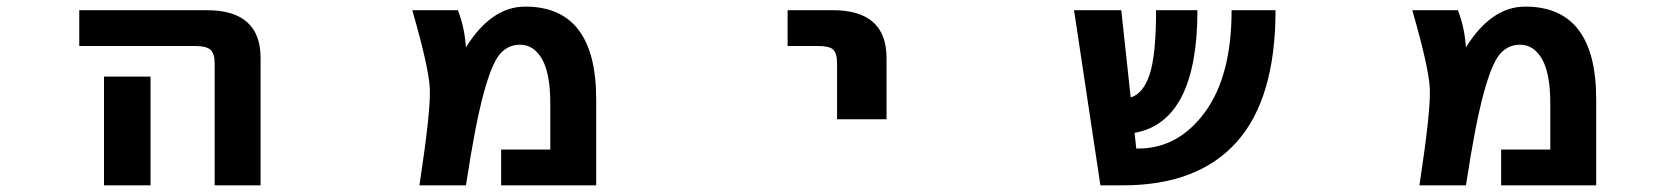

<svg xmlns="http://www.w3.org/2000/svg" viewBox="-20 -554 5040 576"><path d="M217.8 -416V-523.4H600.6Q761.7 -523.4 761.7 -379.9V2H624V-363.3Q624 -393.6 611.3 -404.8Q598.6 -416 565.4 -416ZM431.6 -324.2V-132.8V2H292V-132.8V-324.2Z M1377.9 -412.1Q1454.1 -534.2 1555.7 -534.2Q1768.6 -534.2 1768.6 -255.9V2H1483.4V-105.5H1630.9V-243.2Q1630.9 -334 1606 -377Q1581.1 -419.9 1540 -419.9Q1503.9 -419.9 1479.5 -391.6Q1455.1 -363.3 1430.2 -271Q1405.3 -178.7 1377.9 2H1238.3Q1272.5 -222.7 1269.5 -287.1Q1266.6 -351.6 1216.8 -523.4H1353.5Q1373 -475.6 1377.9 -412.1Z M2342.8 -416V-523.4H2478.5Q2639.6 -523.4 2639.6 -379.9V-196.3H2491.2V-363.3Q2491.2 -394.5 2479.5 -405.3Q2467.8 -416 2434.6 -416Z M3281.2 2 3202.1 -523.4H3343.8L3372.1 -261.7Q3409.2 -272.5 3428.7 -330.1Q3448.2 -387.7 3448.2 -523.4H3572.3Q3572.3 -189.5 3383.8 -155.3L3388.7 -108.4H3394.5Q3514.6 -108.4 3594.7 -217.3Q3674.8 -326.2 3674.8 -523.4H3806.6Q3806.6 -258.8 3690.4 -128.4Q3574.2 2 3348.6 2Z M4377.9 -412.1Q4454.1 -534.2 4555.7 -534.2Q4768.6 -534.2 4768.6 -255.9V2H4483.4V-105.5H4630.9V-243.2Q4630.9 -334 4606 -377Q4581.1 -419.9 4540 -419.9Q4503.9 -419.9 4479.5 -391.6Q4455.1 -363.3 4430.2 -271Q4405.3 -178.7 4377.9 2H4238.3Q4272.5 -222.7 4269.5 -287.1Q4266.6 -351.6 4216.8 -523.4H4353.5Q4373 -475.6 4377.9 -412.1Z"/></svg>

Font: GenEi Gothic M Regular
Style: Bold
Weight: 700
Designer: o_tamon (Modified); [Source Han Sans]
Ryoko NISHIZUKA  (kana & ideographs); Paul D. Hunt (Latin, Greek & Cyrillic); Wenl
Version: Version 1.1a;Original Version 1.004